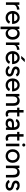

<svg xmlns="http://www.w3.org/2000/svg" viewBox="3067 -3828 961 7135"><g transform="rotate(90 3547.5 -260.5)"><path d="M66 -500H161V-410Q190 -456 237 -479Q284 -502 338 -502V-412Q263 -412 212 -377.5Q161 -343 161 -272V0H66Z M388 -250Q388 -326 420 -385.5Q452 -445 509 -478.5Q566 -512 638 -512Q706 -512 759 -477Q812 -442 841.5 -378Q871 -314 871 -229H486Q490 -158 534 -116Q578 -74 644 -74Q691 -74 725 -96Q759 -118 779 -157L862 -118Q831 -57 774 -22.5Q717 12 637 12Q565 12 508 -21.5Q451 -55 419.5 -114.5Q388 -174 388 -250ZM768 -305Q764 -363 726.5 -396Q689 -429 636 -429Q582 -429 539.5 -395.5Q497 -362 492 -305Z M969 -500H1059L1063 -419Q1090 -464 1132.5 -488Q1175 -512 1228 -512Q1295 -512 1346 -479.5Q1397 -447 1425.5 -387.5Q1454 -328 1454 -250Q1454 -173 1425.5 -113.5Q1397 -54 1346 -21Q1295 12 1228 12Q1175 12 1133 -12Q1091 -36 1064 -80V200H969ZM1205 -75Q1271 -75 1313.5 -124Q1356 -173 1357 -250Q1356 -327 1314 -376Q1272 -425 1206 -425Q1144 -425 1104 -376Q1064 -327 1064 -250Q1064 -199 1082 -159.5Q1100 -120 1132 -97.5Q1164 -75 1205 -75Z M1558 -500H1653V-410Q1682 -456 1729 -479Q1776 -502 1830 -502V-412Q1755 -412 1704 -377.5Q1653 -343 1653 -272V0H1558Z M1880 -250Q1880 -326 1912 -385.5Q1944 -445 2001 -478.5Q2058 -512 2130 -512Q2198 -512 2251 -477Q2304 -442 2333.5 -378Q2363 -314 2363 -229H1978Q1982 -158 2026 -116Q2070 -74 2136 -74Q2183 -74 2217 -96Q2251 -118 2271 -157L2354 -118Q2323 -57 2266 -22.5Q2209 12 2129 12Q2057 12 2000 -21.5Q1943 -55 1911.5 -114.5Q1880 -174 1880 -250ZM2260 -305Q2256 -363 2218.5 -396Q2181 -429 2128 -429Q2074 -429 2031.5 -395.5Q1989 -362 1984 -305ZM2174 -700H2289L2161 -568H2057Z M2428 -108 2510 -144Q2526 -113 2558.5 -93Q2591 -73 2629 -73Q2673 -73 2700.5 -89Q2728 -105 2728 -134Q2728 -161 2708 -177Q2688 -193 2646 -204L2599 -216Q2529 -235 2490.5 -272.5Q2452 -310 2452 -359Q2452 -432 2499.5 -472Q2547 -512 2638 -512Q2705 -512 2755 -483Q2805 -454 2823 -405L2742 -369Q2731 -398 2702.5 -412.5Q2674 -427 2633 -427Q2593 -427 2570.5 -410Q2548 -393 2548 -362Q2548 -344 2567.5 -329Q2587 -314 2624 -305L2678 -291Q2748 -274 2785.5 -231Q2823 -188 2823 -136Q2823 -69 2770 -28.5Q2717 12 2635 12Q2558 12 2503.5 -21.5Q2449 -55 2428 -108Z M2894 -250Q2894 -326 2926 -385.5Q2958 -445 3015 -478.5Q3072 -512 3144 -512Q3212 -512 3265 -477Q3318 -442 3347.5 -378Q3377 -314 3377 -229H2992Q2996 -158 3040 -116Q3084 -74 3150 -74Q3197 -74 3231 -96Q3265 -118 3285 -157L3368 -118Q3337 -57 3280 -22.5Q3223 12 3143 12Q3071 12 3014 -21.5Q2957 -55 2925.5 -114.5Q2894 -174 2894 -250ZM3274 -305Q3270 -363 3232.5 -396Q3195 -429 3142 -429Q3088 -429 3045.5 -395.5Q3003 -362 2998 -305Z M3470 -500H3560L3564 -428Q3589 -469 3628.5 -490.5Q3668 -512 3719 -512Q3811 -512 3861.5 -455.5Q3912 -399 3911 -281V0H3816V-256Q3816 -350 3784 -386.5Q3752 -423 3693 -423Q3632 -423 3598.5 -380.5Q3565 -338 3565 -260V0H3470Z M4067 -137V-417H3982V-500H4067V-656H4162V-500H4305V-417H4162V-151Q4162 -114 4180.5 -95Q4199 -76 4234 -76Q4246 -76 4257.5 -80Q4269 -84 4286 -96L4321 -21Q4272 12 4225 12Q4149 12 4108 -27Q4067 -66 4067 -137Z M4715 -64Q4672 12 4572 12Q4483 12 4433.5 -28Q4384 -68 4384 -141Q4384 -217 4435 -258Q4486 -299 4579 -299H4712Q4707 -363 4679 -395.5Q4651 -428 4597 -428Q4520 -428 4482 -362L4398 -394Q4426 -448 4475 -480Q4524 -512 4597 -512Q4703 -512 4756 -450.5Q4809 -389 4808 -272L4807 0H4719ZM4580 -70Q4641 -70 4677.5 -108.5Q4714 -147 4714 -209V-224H4605Q4539 -224 4509.5 -203.5Q4480 -183 4480 -143Q4480 -109 4506.5 -89.5Q4533 -70 4580 -70Z M4965 -137V-417H4880V-500H4965V-656H5060V-500H5203V-417H5060V-151Q5060 -114 5078.5 -95Q5097 -76 5132 -76Q5144 -76 5155.5 -80Q5167 -84 5184 -96L5219 -21Q5170 12 5123 12Q5047 12 5006 -27Q4965 -66 4965 -137Z M5320 -500H5415V0H5320ZM5311 -664Q5311 -687 5328 -704Q5345 -721 5369 -721Q5392 -721 5409 -704Q5426 -687 5426 -664Q5426 -640 5409 -623Q5392 -606 5369 -606Q5345 -606 5328 -623Q5311 -640 5311 -664Z M5526 -250Q5526 -326 5558 -385.5Q5590 -445 5647.5 -478.5Q5705 -512 5778 -512Q5851 -512 5908.5 -478.5Q5966 -445 5998 -385.5Q6030 -326 6030 -250Q6030 -174 5998 -114.5Q5966 -55 5909 -21.5Q5852 12 5780 12Q5706 12 5648.5 -21.5Q5591 -55 5558.5 -114.5Q5526 -174 5526 -250ZM5780 -75Q5825 -75 5860 -97.5Q5895 -120 5914.5 -159.5Q5934 -199 5934 -250Q5934 -301 5914 -340.5Q5894 -380 5858.5 -402.5Q5823 -425 5778 -425Q5733 -425 5697.5 -402.5Q5662 -380 5642 -340.5Q5622 -301 5622 -250Q5622 -173 5666 -124Q5710 -75 5780 -75Z M6134 -500H6224L6228 -428Q6253 -469 6292.5 -490.5Q6332 -512 6383 -512Q6475 -512 6525.5 -455.5Q6576 -399 6575 -281V0H6480V-256Q6480 -350 6448 -386.5Q6416 -423 6357 -423Q6296 -423 6262.5 -380.5Q6229 -338 6229 -260V0H6134Z M6667 -108 6749 -144Q6765 -113 6797.5 -93Q6830 -73 6868 -73Q6912 -73 6939.5 -89Q6967 -105 6967 -134Q6967 -161 6947 -177Q6927 -193 6885 -204L6838 -216Q6768 -235 6729.5 -272.5Q6691 -310 6691 -359Q6691 -432 6738.5 -472Q6786 -512 6877 -512Q6944 -512 6994 -483Q7044 -454 7062 -405L6981 -369Q6970 -398 6941.5 -412.5Q6913 -427 6872 -427Q6832 -427 6809.5 -410Q6787 -393 6787 -362Q6787 -344 6806.5 -329Q6826 -314 6863 -305L6917 -291Q6987 -274 7024.5 -231Q7062 -188 7062 -136Q7062 -69 7009 -28.5Q6956 12 6874 12Q6797 12 6742.5 -21.5Q6688 -55 6667 -108Z"/></g></svg>

Font: Oak Sans Medium
Style: Regular
Weight: 500
Designer: Erik Kennedy, Walven
Foundry: Erik Kennedy, Walven
Version: Version 1.000